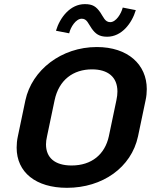

<svg xmlns="http://www.w3.org/2000/svg" viewBox="-20 -895 732 932"><path d="M391.7 -875C320.8 -875 270.8 -810 251.7 -745.8L315.8 -733.3C322.5 -763.3 348.3 -804.2 376.7 -804.2C402.5 -804.2 408.3 -780 425 -756.7C443.3 -730.8 461.7 -716.7 500 -716.7C570.8 -716.7 620 -781.7 639.2 -845.8L575.8 -858.3C568.3 -828.3 543.3 -787.5 515 -787.5C489.2 -787.5 481.7 -813.3 466.7 -835C446.7 -863.3 430 -875 391.7 -875ZM426.7 -558.3C503.3 -558.3 550 -521.7 550 -450.8C550 -438.3 548.3 -423.3 545 -408.3L508.3 -233.3C489.2 -145.8 425 -91.7 327.5 -91.7C245.8 -91.7 203.3 -130 203.3 -194.2C203.3 -205.8 205 -219.2 208.3 -233.3L245 -408.3C265.8 -507.5 335.8 -558.3 426.7 -558.3ZM450 -666.7C277.5 -666.7 135 -555 103.3 -408.3L66.7 -233.3C62.5 -214.2 60.8 -195.8 60.8 -178.3C60.8 -58.3 154.2 16.7 305 16.7C477.5 16.7 617.5 -81.7 650 -233.3L686.7 -408.3C690.8 -426.7 692.5 -445 692.5 -462.5C692.5 -581.7 600.8 -666.7 450 -666.7Z"/></svg>

Font: BoonHome
Style: Bold Oblique
Weight: 700
Italic angle: -12°
Designer: Sungsit Sawaiwan
Foundry: Sungsit Sawaiwan
Version: Version 0.2